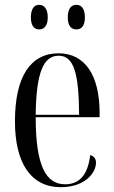

<svg xmlns="http://www.w3.org/2000/svg" viewBox="-20 -766 471 796"><path d="M297 -644C317 -644 332 -658 332 -694C332 -731 317 -746 297 -746C276 -746 261 -731 261 -694C261 -658 276 -644 297 -644ZM142 -644C162 -644 178 -658 178 -694C178 -731 162 -746 142 -746C123 -746 108 -731 108 -694C108 -658 123 -644 142 -644ZM232 10C332 10 378 -49 378 -92C378 -108 369 -119 354 -123C344 -39 308 -2 250 -2C170 -2 128 -79 128 -280H393V-298C393 -454 332 -545 223 -545C108 -545 42 -451 42 -263C42 -90 108 10 232 10ZM308 -290H128C130 -465 160 -535 223 -535C286 -535 307 -463 308 -290Z"/></svg>

Font: Noto Serif Display ExtraCondensed
Style: Regular
Weight: 400
Width: 2
Designer: Monotype Design Team
Foundry: Monotype Imaging Inc.
Version: Version 2.009